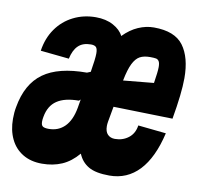

<svg xmlns="http://www.w3.org/2000/svg" viewBox="-74 -635 742 715"><g transform="rotate(10 297.0 -278.0)"><path d="M-6 -138Q-6 -162.5 -2 -183Q13.5 -272.5 70.8 -313.8Q128 -355 235.5 -355L249 -360.5Q257.5 -411.5 257.5 -431Q257.5 -448.5 251.8 -454.8Q246 -461 232 -461Q201.5 -461 184.2 -444.2Q167 -427.5 160 -394.5L52 -405.5Q59 -453.5 84 -489.2Q109 -525 147.8 -544.5Q186.5 -564 233 -564Q271 -564 298.8 -549Q326.5 -534 337.5 -511.5Q364 -538.5 393.2 -551.2Q422.5 -564 452 -564Q531.5 -564 564 -520Q596.5 -476 596.5 -397.5Q596.5 -341 579 -241.5L355 -247L344.5 -188.5Q343 -179.5 343 -172Q343 -151 353.2 -140.5Q363.5 -130 380.5 -130Q410 -130 431.8 -146.8Q453.5 -163.5 458 -194.5L564 -183.5Q542 -88.5 496.5 -40.2Q451 8 384 8Q332 8 305 -7.8Q278 -23.5 265.5 -54Q237.5 -21 204 -6.5Q170.5 8 129 8Q86.5 8 56 -10.5Q25.5 -29 9.8 -62Q-6 -95 -6 -138ZM224.5 -220 230 -252.5 224 -247Q171 -247 141.5 -227.2Q112 -207.5 104.5 -165Q102.5 -155 102.5 -146.5Q102.5 -133 109 -128.5Q115.5 -124 131.5 -124Q168 -124 192 -148.2Q216 -172.5 224.5 -220ZM495 -421.5Q495 -436.5 491 -443.2Q487 -450 479.8 -451.5Q472.5 -453 457 -453Q433.5 -453 418.5 -444.8Q403.5 -436.5 392.5 -414.5Q381.5 -392.5 373 -349.5L488 -360.5Q495 -404 495 -421.5Z"/></g></svg>

Font: JuliaMono Black
Style: Italic
Weight: 900
Italic angle: -9°
Monospace: yes
Designer: cormullion
Foundry: corm
Version: Version 0.057; ttfautohint (v1.8.4)